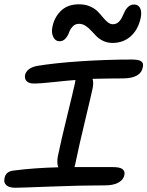

<svg xmlns="http://www.w3.org/2000/svg" viewBox="-27 -925 693 903"><path d="M252.9 -731Q233.4 -731 223.6 -751Q213.9 -771 219.2 -796.9Q227.5 -842.3 259 -873.5Q290.5 -904.8 345.2 -904.8Q373.5 -904.8 396 -895Q418.5 -885.3 431.9 -871.6Q445.3 -857.9 456.3 -844.2Q467.3 -830.6 479.2 -820.8Q491.2 -811 503.9 -811Q519 -811 529.8 -820.6Q540.5 -830.1 546.9 -843.8Q553.2 -857.4 559.8 -871.1Q566.4 -884.8 577.4 -894.3Q588.4 -903.8 604 -903.8Q623 -903.8 631.8 -887Q640.6 -870.1 634.8 -840.8Q622.6 -785.2 587.6 -754.2Q552.7 -723.1 502 -723.1Q478 -723.1 458.7 -732.4Q439.5 -741.7 426.3 -754.9Q413.1 -768.1 401.4 -781.2Q389.6 -794.4 375.2 -803.7Q360.8 -813 344.2 -813Q326.2 -813 314.5 -800Q302.7 -787.1 297.6 -772Q292.5 -756.8 281.2 -743.9Q270 -731 252.9 -731ZM44.9 -42Q15.6 -42 2.7 -54Q-10.3 -65.9 -5.9 -85.9Q-1 -119.1 38.1 -123Q132.3 -135.3 247.1 -138.2Q239.3 -159.2 245.1 -189.9Q259.3 -259.8 288.6 -378.9Q317.9 -498 326.2 -537.1Q326.2 -543 328.1 -548.8Q288.1 -545.9 226.1 -539.1Q164.1 -532.2 131.8 -532.2Q109.4 -532.2 98.6 -543Q87.9 -553.7 90.8 -571.8Q93.8 -587.4 108.6 -599.1Q123.5 -610.8 148.9 -615.2Q231.9 -628.9 354.2 -637Q476.6 -645 592.8 -645Q625 -645 637 -636.7Q648.9 -628.4 645 -609.9Q635.3 -556.2 549.8 -556.2Q488.3 -556.2 408.2 -554.2Q413.6 -537.1 409.2 -512.2Q403.8 -485.4 374.3 -362.8Q344.7 -240.2 326.2 -149.9Q324.2 -142.1 323.2 -139.2H502.9Q537.6 -139.2 549.6 -129.2Q561.5 -119.1 558.1 -102.1Q553.7 -79.6 530.3 -66.4Q506.8 -53.2 466.8 -53.2Q355.5 -53.2 211.4 -47.6Q67.4 -42 44.9 -42Z"/></svg>

Font: Shantell Sans Irregular
Style: Italic
Weight: 400
Italic angle: -11.31°
Designer: Stephen Nixon, Anya Danilova, Shantell Martin
Foundry: Arrow Type
Version: Version 1.006;[9816181b4]